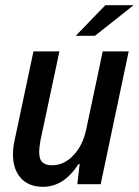

<svg xmlns="http://www.w3.org/2000/svg" viewBox="-20 -710 535 740"><path d="M368 0H278L287 -78L282 -77Q226 10 146 10Q91 10 60.5 -23.5Q30 -57 30 -116Q30 -140 36 -168L109 -512H209L136 -169Q131 -141 131 -125Q131 -96 143.5 -84.5Q156 -73 181 -73Q226 -73 262.5 -111Q299 -149 312 -210L376 -512H476ZM386 -690H495L346 -572H272Z"/></svg>

Font: Decalotype Medium Italic
Style: Regular
Weight: 500
Italic angle: -12°
Designer: Alfredo Marco Pradil
Foundry: Alfredo Marco Pradil
Version: Version 1.0